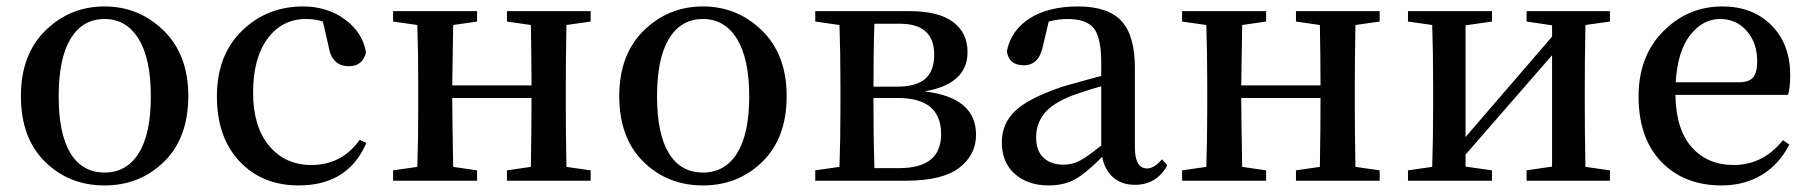

<svg xmlns="http://www.w3.org/2000/svg" viewBox="-20 -561 5625 596"><path d="M304.7 14.6Q194.3 14.6 119.6 -59.1Q44.9 -132.8 44.9 -262.7Q44.9 -391.6 121.1 -466.3Q197.3 -541 304.7 -541Q411.1 -541 487.8 -466.3Q564.5 -391.6 564.5 -262.7Q564.5 -132.8 489.3 -59.1Q414.1 14.6 304.7 14.6ZM304.7 -25.4Q373 -25.4 410.6 -85.4Q448.2 -145.5 448.2 -261.7Q448.2 -378.9 410.2 -440.4Q372.1 -502 304.7 -502Q236.3 -502 199.2 -440.9Q162.1 -379.9 162.1 -261.7Q162.1 -145.5 198.7 -85.4Q235.4 -25.4 304.7 -25.4Z M1096.7 -127 1117.2 -117.2Q1060.5 14.6 907.2 14.6Q793.9 14.6 723.6 -60.1Q653.3 -134.8 653.3 -261.7Q653.3 -389.6 731 -465.3Q808.6 -541 920.9 -541Q995.1 -541 1050.3 -501Q1105.5 -460.9 1116.2 -398.4Q1105.5 -355.5 1063.5 -355.5Q1009.8 -355.5 1000 -417L982.4 -494.1Q959 -502 929.7 -502Q855.5 -502 810.5 -440.9Q765.6 -379.9 765.6 -273.4Q765.6 -168 815.4 -108.4Q865.2 -48.8 946.3 -48.8Q1041 -48.8 1096.7 -127Z M1813.5 -494.1 1738.3 -483.4Q1736.3 -372.1 1736.3 -293.9V-232.4Q1736.3 -154.3 1738.3 -43L1813.5 -32.2V0H1553.7V-32.2L1627.9 -43Q1629.9 -154.3 1629.9 -256.8H1383.8Q1383.8 -210 1386.7 -43L1460.9 -32.2V0H1200.2V-32.2L1275.4 -43Q1278.3 -127 1278.3 -232.4V-293.9Q1278.3 -400.4 1275.4 -483.4L1200.2 -494.1V-526.4H1460.9V-494.1L1386.7 -483.4Q1383.8 -322.3 1383.8 -295.9H1629.9Q1629.9 -376 1627.9 -483.4L1553.7 -494.1V-526.4H1813.5Z M2162.1 14.6Q2051.8 14.6 1977.1 -59.1Q1902.3 -132.8 1902.3 -262.7Q1902.3 -391.6 1978.5 -466.3Q2054.7 -541 2162.1 -541Q2268.6 -541 2345.2 -466.3Q2421.9 -391.6 2421.9 -262.7Q2421.9 -132.8 2346.7 -59.1Q2271.5 14.6 2162.1 14.6ZM2162.1 -25.4Q2230.5 -25.4 2268.1 -85.4Q2305.7 -145.5 2305.7 -261.7Q2305.7 -378.9 2267.6 -440.4Q2229.5 -502 2162.1 -502Q2093.8 -502 2056.6 -440.9Q2019.5 -379.9 2019.5 -261.7Q2019.5 -145.5 2056.2 -85.4Q2092.8 -25.4 2162.1 -25.4Z M2694.3 -39.1H2771.5Q2901.4 -39.1 2901.4 -144.5Q2901.4 -256.8 2767.6 -256.8H2691.4V-232.4Q2691.4 -123 2694.3 -39.1ZM2773.4 -487.3H2694.3Q2691.4 -408.2 2691.4 -292H2763.7Q2824.2 -292 2852.1 -316.4Q2879.9 -340.8 2879.9 -391.6Q2879.9 -487.3 2773.4 -487.3ZM2510.7 -526.4H2803.7Q2893.6 -526.4 2938.5 -492.7Q2983.4 -459 2983.4 -399.4Q2983.4 -299.8 2849.6 -277.3Q3009.8 -258.8 3009.8 -142.6Q3009.8 -80.1 2957.5 -40Q2905.3 0 2791 0H2510.7V-32.2L2585.9 -43Q2588.9 -127 2588.9 -232.4V-293.9Q2588.9 -400.4 2585.9 -483.4L2510.7 -494.1Z M3398.4 -109.4V-293Q3354.5 -281.2 3306.6 -263.7Q3245.1 -239.3 3220.7 -207.5Q3196.3 -175.8 3196.3 -134.8Q3196.3 -92.8 3219.2 -71.3Q3242.2 -49.8 3281.2 -49.8Q3307.6 -49.8 3331.5 -62Q3355.5 -74.2 3398.4 -109.4ZM3586.9 -66.4 3603.5 -47.9Q3570.3 12.7 3502.9 12.7Q3461.9 12.7 3435.5 -10.3Q3409.2 -33.2 3401.4 -74.2Q3353.5 -25.4 3318.8 -5.4Q3284.2 14.6 3234.4 14.6Q3170.9 14.6 3130.4 -21Q3089.8 -56.6 3089.8 -119.1Q3089.8 -176.8 3130.9 -216.3Q3171.9 -255.9 3278.3 -292Q3377.9 -320.3 3398.4 -325.2V-366.2Q3398.4 -445.3 3375 -473.6Q3351.6 -502 3293.9 -502Q3265.6 -502 3235.4 -494.1L3217.8 -419.9Q3206.1 -358.4 3158.2 -358.4Q3111.3 -358.4 3105.5 -402.3Q3118.2 -466.8 3176.3 -503.9Q3234.4 -541 3326.2 -541Q3418.9 -541 3460.9 -496.1Q3502.9 -451.2 3502.9 -349.6V-103.5Q3502.9 -38.1 3541 -38.1Q3562.5 -38.1 3586.9 -66.4Z M4262.7 -494.1 4187.5 -483.4Q4185.5 -372.1 4185.5 -293.9V-232.4Q4185.5 -154.3 4187.5 -43L4262.7 -32.2V0H4002.9V-32.2L4077.1 -43Q4079.1 -154.3 4079.1 -256.8H3833Q3833 -210 3835.9 -43L3910.2 -32.2V0H3649.4V-32.2L3724.6 -43Q3727.5 -127 3727.5 -232.4V-293.9Q3727.5 -400.4 3724.6 -483.4L3649.4 -494.1V-526.4H3910.2V-494.1L3835.9 -483.4Q3833 -322.3 3833 -295.9H4079.1Q4079.1 -376 4077.1 -483.4L4002.9 -494.1V-526.4H4262.7Z M4977.5 -494.1 4901.4 -483.4Q4899.4 -372.1 4899.4 -293.9V-232.4Q4899.4 -154.3 4901.4 -43L4977.5 -32.2V0H4718.8V-32.2L4797.9 -43.9V-389.6L4529.3 -81.1V-43.9L4611.3 -32.2V0H4350.6V-32.2L4425.8 -43Q4428.7 -127 4428.7 -232.4V-293.9Q4428.7 -400.4 4425.8 -483.4L4350.6 -494.1V-526.4H4611.3V-494.1L4529.3 -482.4V-135.7L4797.9 -447.3V-482.4L4718.8 -494.1V-526.4H4977.5Z M5181.6 -305.7H5377.9Q5410.2 -305.7 5422.4 -321.3Q5434.6 -336.9 5434.6 -371.1Q5434.6 -427.7 5402.3 -464.8Q5370.1 -502 5319.3 -502Q5265.6 -502 5226.6 -452.1Q5187.5 -402.3 5181.6 -305.7ZM5530.3 -266.6H5180.7Q5182.6 -158.2 5231.9 -103.5Q5281.2 -48.8 5361.3 -48.8Q5453.1 -48.8 5514.6 -126L5534.2 -112.3Q5503.9 -51.8 5449.7 -18.6Q5395.5 14.6 5324.2 14.6Q5208 14.6 5137.2 -58.6Q5066.4 -131.8 5066.4 -261.7Q5066.4 -386.7 5143.1 -463.9Q5219.7 -541 5326.2 -541Q5420.9 -541 5479 -482.4Q5537.1 -423.8 5537.1 -328.1Q5537.1 -288.1 5530.3 -266.6Z"/></svg>

Font: GenYoMin TW TTF SemiBold
Style: Regular
Weight: 600
Version: Version 1.300